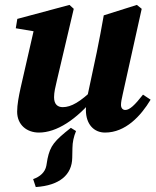

<svg xmlns="http://www.w3.org/2000/svg" viewBox="-20 -520 631 775"><path d="M124.4 235C220 228.7 270.7 186 271.6 116.5L272.4 77.5C272.7 54.2 277.3 32.2 286.9 9L266 -4C199.2 48.6 183 68.1 171.8 120.9L167.1 148.7C162.2 175 142.2 193 113.8 203L124.4 235ZM137.2 15.1C208.1 15.1 288.8 -36.5 364.6 -129.7H377.4L358.9 -162C304.3 -108.9 267.1 -87.5 233.4 -87.5C213.7 -87.5 198.2 -97.9 198.2 -127.6C198.2 -147.5 203.5 -169.5 209.7 -195.4L277.7 -484.4L260.4 -500.2L49.9 -443.7L43.7 -405.9L139.7 -389.8L121.2 -419L63 -164.5C55.8 -131.2 49.2 -97.7 49.2 -69.3C49.2 -16 88.2 15.1 137.2 15.1ZM404 15.1C486.8 15.1 548.4 -51.9 587.9 -117.6L557.2 -138C524.1 -95.8 503.4 -76.1 485.7 -76.1C475.8 -76.1 468.4 -83.3 468.4 -96.6C468.4 -106.9 471 -120.7 475.3 -139.3L552 -484.4L532.6 -500.2L398.8 -458C389.9 -407.6 380.8 -358.6 370.7 -309.7L331.9 -127.2H335.2C329.1 -103.7 326.7 -89.5 326.7 -76.2C326.7 -17.6 359.8 15.1 404 15.1Z"/></svg>

Font: Source Serif 4 Variable
Style: Italic
Weight: 400
Italic angle: -12°
Designer: Frank Grießhammer
Foundry: Adobe Systems Incorporated
Version: Version 4.004;hotconv 1.0.116;makeotfexe 2.5.65601